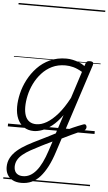

<svg xmlns="http://www.w3.org/2000/svg" viewBox="-76 -931 774 1372"><g transform="rotate(5 311.0 -245.5)"><path d="M386 6Q406 -4 424.5 -13Q443 -22 462 -30.5Q481 -39 499.5 -46.5Q518 -54 537 -61Q547 -65 553 -60.5Q559 -56 560.5 -47Q562 -38 557.5 -29.5Q553 -21 543 -17Q523 -9 502 0.5Q481 10 460.5 19.5Q440 29 419 39.5Q398 50 377 60ZM131 394Q94 394 68.5 380.5Q43 367 30 343.5Q17 320 17 290Q17 254 33 224Q49 194 78.5 168.5Q108 143 148.5 120.5Q189 98 237 75Q255 66 273.5 57Q292 48 310 38.5Q328 29 346 20L390 -115Q354 -65 317.5 -36Q281 -7 247.5 5Q214 17 187 17Q146 17 116 -3Q86 -23 70 -59.5Q54 -96 54 -146Q54 -190 66 -241Q78 -292 103.5 -341Q129 -390 167.5 -430.5Q206 -471 258 -495Q310 -519 376 -519Q398 -519 421.5 -514Q445 -509 467 -500Q489 -491 508 -477L514 -496Q518 -507 524 -511Q530 -515 543 -515Q562 -515 566.5 -507.5Q571 -500 567 -488L359 151Q340 211 316.5 256.5Q293 302 265.5 333Q238 364 204.5 379Q171 394 131 394ZM139 345Q165 345 188.5 332.5Q212 320 233 295Q254 270 272 233Q290 196 306 147L328 80Q315 86 302 92.5Q289 99 276 105Q263 111 250 118Q210 138 177 156.5Q144 175 121 194Q98 213 86 235Q74 257 74 284Q74 301 81 315Q88 329 102.5 337Q117 345 139 345ZM201 -33Q237 -33 275.5 -55.5Q314 -78 354 -124Q394 -170 432 -242L494 -434Q458 -455 429 -462.5Q400 -470 373 -470Q319 -470 277 -449.5Q235 -429 203.5 -394Q172 -359 151.5 -317Q131 -275 121.5 -231.5Q112 -188 112 -150Q112 -114 121.5 -87.5Q131 -61 151 -47Q171 -33 201 -33ZM0 365H622V375H0ZM0 -20H622V0H0ZM0 -505H622V-500H0ZM0 -885H622V-875H0Z"/></g></svg>

Font: Playwrite DK Loopet Guides
Style: Regular
Weight: 400
Designer: Veronika Burian, José Scaglione
Foundry: TypeTogether
Version: Version 1.003